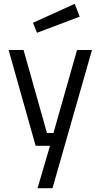

<svg xmlns="http://www.w3.org/2000/svg" viewBox="-20 -761 524 1002"><path d="M176 221 241 0H166L25 -500H103L225 -67H259L382 -500H460L254 221ZM173 -590 152 -642 370 -741 396 -674Z"/></svg>

Font: Cairo
Style: Regular
Weight: 400
Designer: Mohamed Gaber, Accademia di Belle Arti di Urbino
Foundry: Kief Type Foundry, Accademia di Belle Arti di Urbino
Version: Version 3.120